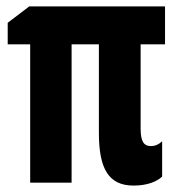

<svg xmlns="http://www.w3.org/2000/svg" viewBox="-20 -569 540 598"><path d="M396 9C438 9 468 -3 485 -19V-129C476 -120 464 -114 450 -114C427 -114 418 -130 418 -169V-431H494V-549H71L4 -498V-431H74V0H203V-431H288V-155C288 -44 318 9 396 9Z"/></svg>

Font: Noto Sans Mono ExtraCondensed ExtraBold
Style: Regular
Weight: 800
Width: 2
Designer: Monotype Design Team
Foundry: Monotype Imaging Inc.
Version: Version 2.014